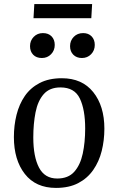

<svg xmlns="http://www.w3.org/2000/svg" viewBox="-20 -906 579 940"><path d="M254 14Q155 14 101.5 -54.5Q48 -123 48 -235Q48 -292 61 -344Q74 -396 101.5 -436Q129 -476 174 -499.5Q219 -523 283 -523Q382 -523 436.5 -455Q491 -387 491 -276Q491 -219 478 -167Q465 -115 436.5 -74Q408 -33 363 -9.5Q318 14 254 14ZM260 -32Q314 -32 343.5 -65Q373 -98 385 -153.5Q397 -209 397 -277Q397 -369 371 -423.5Q345 -478 276 -478Q223 -478 194 -445Q165 -412 154 -356Q143 -300 143 -233Q143 -139 171 -85.5Q199 -32 260 -32ZM127 -680Q127 -707 145 -725.5Q163 -744 190 -744Q217 -744 232.5 -728Q248 -712 248 -686Q248 -659 230 -640.5Q212 -622 185 -622Q158 -622 142.5 -638Q127 -654 127 -680ZM323 -680Q323 -707 341 -725.5Q359 -744 387 -744Q413 -744 428.5 -728Q444 -712 444 -686Q444 -659 426 -640.5Q408 -622 381 -622Q355 -622 339 -638Q323 -654 323 -680ZM148 -886H431L427 -817H144Z"/></svg>

Font: Literata 36pt
Style: Italic
Weight: 400
Italic angle: -2°
Designer: Latin by Veronika Burian and Jose Scaglione. Greek by Irene Vlachou. Cyrillic by Vera Evstafieva
Foundry: TypeTogether
Version: Version 3.002